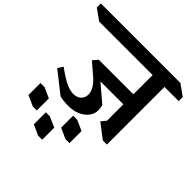

<svg xmlns="http://www.w3.org/2000/svg" viewBox="-369 -1012 1600 1600"><g transform="rotate(45 431.0 -211.5)"><path d="M781 -669V10H733L605 -88L641 -131V-324H371L521 -196Q529 -172 529 -140Q529 -100 503 -65.5Q477 -31 431.5 -10.5Q386 10 329 10Q266 10 224 -1L37 -148L67 -194Q151 -133 198.5 -111.5Q246 -90 285 -90Q327 -90 352.5 -114Q378 -138 378 -177Q378 -205 359.5 -239Q341 -273 302 -307L196 -398L233 -442H641V-669H11L-86 -738V-786H851L948 -717V-669ZM167 222H119L27 180V39H75L167 80ZM371 363H323L231 321V180H279L371 221ZM552 222H504L412 180V39H460L552 80Z"/></g></svg>

Font: Inknut Antiqua SemiBold
Style: Regular
Weight: 600
Designer: Claus Eggers Sørensen
Foundry: Claus Eggers Sørensen
Version: Version 1.003; ttfautohint (v1.8.2) -l 8 -r 50 -G 200 -x 14 